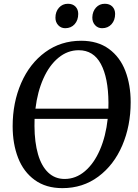

<svg xmlns="http://www.w3.org/2000/svg" viewBox="-20 -964 716 994"><path d="M303 10Q218 10 160 -32Q102 -74 73.8 -146.5Q45.5 -219 45.5 -310.5Q45.5 -432.5 89.5 -533.8Q133.5 -635 214.2 -694Q295 -753 400 -753Q486 -753 543.8 -710.8Q601.5 -668.5 629 -596.5Q656.5 -524.5 656.5 -435Q656.5 -312.5 613 -211Q569.5 -109.5 489.2 -49.8Q409 10 303 10ZM163.5 -401.5H541Q541.5 -412 541.5 -433.5Q540.5 -561.5 502.2 -632.8Q464 -704 387.5 -704Q330 -704 282.8 -665.2Q235.5 -626.5 204.8 -557.8Q174 -489 163.5 -401.5ZM537.5 -348.5H159Q158.5 -336 158.5 -311Q159 -227 176.8 -165.5Q194.5 -104 229.5 -70.8Q264.5 -37.5 314.5 -37.5Q372.5 -37.5 419.8 -77.8Q467 -118 497.5 -188.8Q528 -259.5 537.5 -348.5ZM267 -872.5Q267 -903.5 285.2 -924Q303.5 -944.5 331.5 -944.5Q356.5 -944.5 370.8 -929.8Q385 -915 385 -892Q385 -859.5 366.5 -838.8Q348 -818 317.5 -818Q296 -818 281.5 -833.5Q267 -849 267 -872.5ZM458 -874.5Q459 -905 477 -924.8Q495 -944.5 522.5 -944.5Q547.5 -944.5 561.8 -929.8Q576 -915 576 -892Q576 -859.5 557.5 -838.8Q539 -818 508.5 -818Q486.5 -818 472 -834Q457.5 -850 458 -874.5Z"/></svg>

Font: Merriweather Text
Style: Italic
Weight: 400
Italic angle: -7.8°
Designer: Eben Sorkin
Foundry: Eben Sorkin
Version: Version 2.100